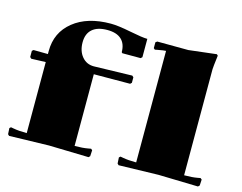

<svg xmlns="http://www.w3.org/2000/svg" viewBox="-103 -922 1366 1084"><g transform="rotate(15 580.0 -379.5)"><path d="M759.8 -691.9Q748 -691.9 711.9 -685.1L696.8 -682.1L689 -689V-723.1L698.2 -730L879.9 -729L1042 -748L1048.8 -741.2Q1040 -670.9 1040 -660.2V-40Q1086.9 -40 1118.2 -45.9L1133.8 -48.8L1142.1 -42L1140.1 -6.8L1131.8 1L899.9 -4.9L668 1L660.2 -6.8L658.2 -42L666 -48.8L682.1 -45.9Q713.4 -40 759.8 -40ZM120.1 -455.1 36.1 -452.1 27.8 -460V-496.1L36.1 -502.9L120.1 -502V-520Q120.1 -628.4 201.7 -694.1Q283.2 -759.8 419.9 -759.8Q461.9 -759.8 536.4 -744.9Q610.8 -730 640.1 -730V-623L631.8 -615.2H524.9L520 -620.1Q520 -668.9 491.9 -694.6Q463.9 -720.2 410.2 -720.2Q352.5 -720.2 322.3 -693.8Q292 -667.5 292 -617.2Q292 -566.4 318.6 -534.2Q345.2 -502 388.2 -502L611.8 -507.8L620.1 -500V-467.8L611.8 -460L399.9 -459V-40Q446.8 -40 478 -45.9L494.1 -48.8L502 -42L500 -6.8L492.2 1L259.8 -4.9L27.8 1L20 -6.8L18.1 -42L25.9 -48.8L42 -45.9Q73.2 -40 120.1 -40Z"/></g></svg>

Font: Yokawerad
Style: Regular
Weight: 500
Designer: gluk
Foundry: gluk
Version: Version 0.79